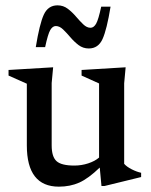

<svg xmlns="http://www.w3.org/2000/svg" viewBox="-20 -688 566 719"><path d="M173.5 -143.5Q173.5 -101 191.8 -84.5Q210 -68 258.5 -68Q285 -68 310.2 -76.2Q335.5 -84.5 351 -98V-375.5L285.5 -405V-426L450.5 -436L445 -376V-74.5Q454.5 -63.5 473.2 -54Q492 -44.5 508.5 -41V-25L371.5 8.5H360L353.5 -60.5Q311 -19.5 276.8 -4.2Q242.5 11 200.5 11Q80.5 11 80.5 -143.5V-374.5L12 -405V-426L179 -436L173.5 -377ZM394 -663Q380 -577 364 -541.8Q348 -506.5 312.5 -506.5Q291 -506.5 274.2 -519.2Q257.5 -532 243.5 -548.5Q229.5 -565 216.2 -577.8Q203 -590.5 189 -590.5Q177 -590.5 168.2 -575.5Q159.5 -560.5 149 -511.5H114Q128 -598 144 -633Q160 -668 195.5 -668Q217 -668 233.8 -655.2Q250.5 -642.5 264.5 -626Q278.5 -609.5 291.8 -596.8Q305 -584 319 -584Q331 -584 339.8 -599Q348.5 -614 359 -663Z"/></svg>

Font: Newsreader Text Medium
Style: Regular
Weight: 500
Designer: Hugues Gentile
Foundry: Production Type
Version: Version 1.001